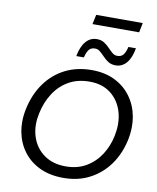

<svg xmlns="http://www.w3.org/2000/svg" viewBox="-113 -1178 1042 1273"><g transform="rotate(10 408.5 -541.0)"><path d="M402 11Q310.5 11 242.2 -21.5Q174 -54 131.8 -110.8Q89.5 -167.5 75.5 -241Q69.5 -273.5 69.5 -308Q69.5 -350.5 79 -395.5Q100.5 -497 153.8 -571.2Q207 -645.5 286 -685.8Q365 -726 465.5 -726Q555 -726 622 -692.5Q689 -659 730.8 -601Q772.5 -543 786 -468.5Q791.5 -436.5 791.5 -403Q791.5 -358 781.5 -310.5Q761 -215.5 709 -143Q657 -70.5 579 -29.8Q501 11 402 11ZM403.5 -67Q482.5 -67 541.2 -101.5Q600 -136 637.5 -194Q675 -252 689.5 -322.5Q698 -363.5 698 -401Q698 -446 686 -486Q663.5 -560 606.8 -604Q550 -648 464.5 -648Q383.5 -648 323.5 -613.5Q263.5 -579 225 -519Q186.5 -459 170.5 -383Q162 -343.5 162 -308Q162 -262.5 175.5 -222.5Q199.5 -151 258.5 -109Q317.5 -67 403.5 -67ZM614 -784Q585 -784 564.2 -797Q543.5 -810 527.5 -827.5Q511 -844.5 495.8 -857.5Q480.5 -870.5 462 -870.5Q433.5 -870.5 419.8 -852Q406 -833.5 398 -799.5H347Q359 -864.5 388.8 -899.2Q418.5 -934 463 -934Q492 -934 512.2 -921Q532.5 -908 548.5 -891Q564.5 -874 579.8 -861Q595 -848 613.5 -848Q642 -848 655.5 -866.5Q669 -885 677 -919H727.5Q716.5 -853.5 686.8 -818.8Q657 -784 614 -784ZM416 -1027 429.5 -1091.5H743L730 -1027Z"/></g></svg>

Font: Heraclito
Style: Italic
Weight: 400
Italic angle: -12°
Designer: Kostas Bartsokas (font) & Cristiano Sobral (main changes)
Foundry: Kostas Bartsokas (font) & Cristiano Sobral (main changes)
Version: Version 1.00;July 8, 2020;FontCreator 13.0.0.2655 64-bit